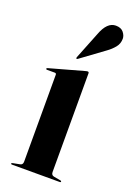

<svg xmlns="http://www.w3.org/2000/svg" viewBox="-130 -707 524 758"><g transform="rotate(20 132.0 -328.0)"><path d="M183.5 -442V-27.5Q183.5 -14 195.5 -12L223 -7Q228 -6.5 228 -3Q228 0 224 0H22.5Q18.5 0 18.5 -3Q18.5 -5.5 23.5 -6.5L52 -12Q64 -14 64 -27V-392.5Q64 -399 57.5 -399H25Q20.5 -399 20.5 -402.5Q20.5 -404.5 24.5 -406L168 -446Q175 -448 178 -448Q183.5 -448 183.5 -442ZM163.5 -599.5Q184.5 -656 221 -656Q243 -656 253.5 -643Q264 -630 264 -616.5Q264 -595.5 251.2 -580Q238.5 -564.5 221 -552L124 -481Q120.5 -478.5 118.5 -480.5Q117 -482 118.5 -486.5Z"/></g></svg>

Font: Fraunces 144pt SemiBold
Style: Regular
Weight: 600
Version: Version 1.000;[0bf87f6ff]